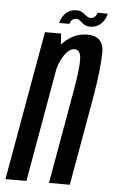

<svg xmlns="http://www.w3.org/2000/svg" viewBox="-83 -732 453 767"><g transform="rotate(5 143.0 -348.0)"><path d="M-31.5 0H52.5L145 -525L139 -598.5H74.5ZM143 0H226.5L290.5 -362.5Q308 -464.5 309.8 -534Q311.5 -603.5 244.5 -603.5Q188 -603.5 144.8 -557.5Q101.5 -511.5 90 -449L128 -433.5Q135.5 -477.5 155.8 -509.2Q176 -541 199 -541Q222.5 -541 224 -503.5Q225.5 -466 208 -368.5ZM251 -636Q267 -636 279.2 -641.8Q291.5 -647.5 299.2 -656.5Q307 -665.5 311.8 -675.2Q316.5 -685 318 -694H277Q276 -689.5 272.8 -683.8Q269.5 -678 263.8 -674.5Q258 -671 251 -671Q244 -671 237.8 -674.8Q231.5 -678.5 225.5 -683.8Q219.5 -689 212.2 -692.8Q205 -696.5 194 -696.5Q178.5 -696.5 166.5 -691.2Q154.5 -686 146.8 -677Q139 -668 134.2 -658.5Q129.5 -649 127.5 -640H169Q170.5 -644.5 173.2 -650.2Q176 -656 181.8 -659.2Q187.5 -662.5 195.5 -662.5Q202 -662.5 207.2 -658.5Q212.5 -654.5 218.8 -649.2Q225 -644 232.5 -640Q240 -636 251 -636Z"/></g></svg>

Font: Anybody ExtraCondensed
Style: Italic
Weight: 400
Width: 2
Italic angle: -10°
Version: Version 1.113;gftools[0.9.25]